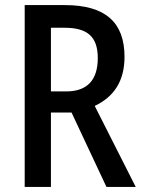

<svg xmlns="http://www.w3.org/2000/svg" viewBox="-20 -734 563 754"><path d="M235 -714H77V0H180V-292H261L398 0H513L352 -318C426 -353 469 -414 469 -511C469 -646 394 -714 235 -714ZM234 -625C323 -625 364 -590 364 -506C364 -419 322 -375 240 -375H180V-625Z"/></svg>

Font: Noto Sans Myanmar UI Condensed Medium
Style: Regular
Weight: 500
Width: 3
Designer: Monotype Design Team
Foundry: Monotype Imaging Inc.
Version: Version 2.103